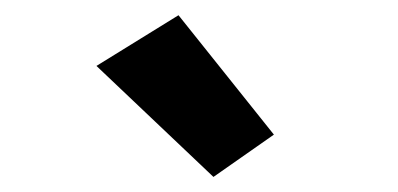

<svg xmlns="http://www.w3.org/2000/svg" viewBox="-20 -813 531 256"><path d="M264.6 -577.1 108.6 -725.1 218 -792.7 345.2 -633.5Z"/></svg>

Font: RobotoFlex
Style: Regular
Weight: 400
Designer: Berlow after Robertson
Foundry: Google
Version: Version 2.136